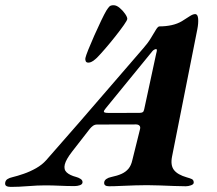

<svg xmlns="http://www.w3.org/2000/svg" viewBox="-86 -728 853 753"><path d="M-43.4 5Q-54.6 5 -60.8 1.6Q-67 -1.8 -65.7 -11.3Q-64.3 -20.9 -56.4 -25.8Q-48.6 -30.7 -37.5 -33.1Q-17.7 -37.8 7 -46.4Q31.8 -54.9 55.5 -68.3Q79.2 -81.8 95.2 -99.8Q161 -174.4 224.1 -247.1Q287.2 -319.9 350 -392.8Q412.7 -465.8 476 -538.7Q493.7 -558.6 505.6 -578.4Q517.5 -598.2 525.5 -611.3Q533.6 -624.5 539.2 -624.5Q564.3 -624.5 587 -629.4Q609.7 -634.4 627.4 -644.9Q643.9 -655.2 657.2 -663.9Q670.4 -672.7 679.5 -672.7Q689.5 -672.7 691.1 -654.8Q692.6 -636.9 687.8 -612.8L588.7 -113.8Q582 -79.7 596.3 -61.3Q610.5 -42.8 646.7 -32.4Q658.6 -29.2 666.2 -25.7Q673.8 -22.2 673.8 -11.9Q673.8 -5.1 663.1 -1.3Q652.4 2.5 642.8 2.5Q623.2 2.5 596.2 1.4Q569.1 0.4 541.2 -0.7Q513.3 -1.8 490.6 -1.8Q471 -1.8 443.9 -1Q416.8 -0.2 389.2 1.1Q361.6 2.5 341.6 2.5Q321.4 2.5 322.5 -12Q323.2 -20.6 331.2 -26.1Q339.2 -31.6 349.7 -33.6Q374.5 -38.8 391 -46.3Q407.4 -53.8 417.9 -66.4Q428.4 -79.1 432.9 -99.7L463.1 -221.2Q465.5 -230.4 460.9 -235.2Q456.3 -240 447.2 -240L295.1 -239.6Q285.6 -239.6 278.6 -234.5Q271.5 -229.3 266 -222.4L196.6 -133.2Q172.9 -102.6 168.1 -83Q163.3 -63.3 175.5 -51.9Q187.7 -40.5 212.6 -34Q222 -31.6 230.2 -26.2Q238.5 -20.8 237.6 -12Q236.8 -5 227.2 -1.6Q217.5 1.8 206.4 1.8Q177 1.8 148.4 0.4Q119.9 -1 90.6 -1Q61.3 -1 24.1 2Q-13 5 -43.4 5ZM340.6 -285.1 460.7 -285.3Q469.2 -285.3 473.6 -288Q477.9 -290.7 479.5 -299.3L526.7 -518.3Q528.8 -525.4 529.2 -530.5Q529.5 -535.6 525.3 -535.6Q523.8 -535.6 519.6 -533.6Q515.4 -531.6 512 -527.7L329.1 -303.8Q320.5 -293.8 321.5 -289.4Q322.6 -285.1 340.6 -285.1ZM260.6 -482.4Q252.6 -482.4 250.2 -488Q247.8 -493.5 248.8 -500Q250.4 -508.5 260.3 -533.3Q270.2 -558 283.8 -588.6Q297.5 -619.2 310.5 -646.5Q323.6 -673.8 331.2 -686.6Q338.7 -698.3 343.5 -702.9Q348.4 -707.5 359.5 -707.5Q371 -707.5 383.4 -697Q395.8 -686.5 404.5 -673.9Q413.2 -661.3 413.2 -654.1Q413.2 -648.8 399.8 -629.8Q386.4 -610.7 366.6 -585.6Q346.8 -560.5 327.1 -537.7Q307.5 -515 294.2 -501.5Q287.6 -494.9 278.3 -488.7Q269 -482.4 260.6 -482.4Z"/></svg>

Font: EB Garamond
Style: Italic
Weight: 400
Italic angle: -17.2°
Designer: Georg Duffner and Octavio Pardo
Foundry: Georg Duffner
Version: Version 1.001